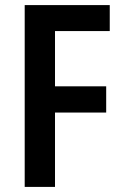

<svg xmlns="http://www.w3.org/2000/svg" viewBox="-20 -734 490 754"><path d="M196 0V-292H397V-395H196V-612H411V-714H77V0Z"/></svg>

Font: Noto Sans Gujarati UI Condensed SemiBold
Style: Regular
Weight: 600
Width: 3
Designer: Jelle Bosma - Monotype Design Team, Universal Thirst
Foundry: Monotype Imaging Inc.
Version: Version 2.106